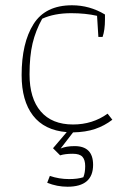

<svg xmlns="http://www.w3.org/2000/svg" viewBox="-20 -492 484 728"><path d="M159 201 169 175Q204 187 242 187Q275 187 296 180Q303 163 303 138Q303 114 292.5 102.5Q282 91 256 91Q227 91 208 97L181 70L233 9Q148 2 105 -54Q62 -110 62 -207Q62 -329 107 -400.5Q152 -472 253 -472Q320 -472 378 -437V-418Q378 -378 369 -352H353L348 -432Q304 -442 250 -442Q186 -442 140 -421Q115 -376 103.5 -327.5Q92 -279 92 -210Q92 -119 134.5 -69.5Q177 -20 257 -20Q331 -20 388 -61L406 -38Q376 -15 340.5 -3Q305 9 257 10L210 71Q231 62 263 62Q333 62 333 133Q333 216 236 216Q196 216 159 201Z"/></svg>

Font: Athiti ExtraLight
Style: Regular
Weight: 250
Version: Version 1.032